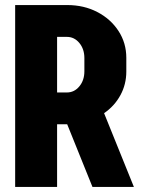

<svg xmlns="http://www.w3.org/2000/svg" viewBox="-20 -740 565 760"><path d="M510 0H346L246 -248H206V0H40V-720H246Q312 -720 365 -692.5Q418 -665 449 -617.5Q480 -570 480 -511V-457Q480 -406 456.5 -363Q433 -320 392 -292ZM206 -594V-374H245Q274 -374 294 -398Q314 -422 314 -458V-510Q314 -546 294 -570Q274 -594 245 -594Z"/></svg>

Font: Akshar
Style: Bold
Weight: 700
Designer: Tall Chai
Foundry: Tall Chai
Version: Version 1.000